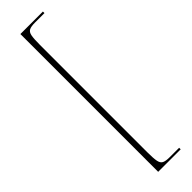

<svg xmlns="http://www.w3.org/2000/svg" viewBox="-303 -754 875 875"><g transform="rotate(-45 135.0 -316.0)"><path d="M91 128V-760H236V-750H175Q150 -750 138 -744Q126 -738 122.5 -719.5Q119 -701 119 -662V30Q119 68 122.5 87Q126 106 138 112Q150 118 175 118H236V128Z"/></g></svg>

Font: Noto Serif Display SemiCondensed Thin
Style: Regular
Weight: 100
Width: 4
Designer: Monotype Design Team
Foundry: Monotype Imaging Inc.
Version: Version 2.009